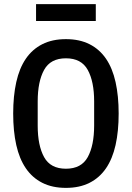

<svg xmlns="http://www.w3.org/2000/svg" viewBox="-20 -900 640 932"><path d="M300 12Q234 12 185.5 -12.5Q137 -37 105.5 -83Q74 -129 59 -196Q44 -263 44 -349Q44 -434 59 -501.5Q74 -569 105.5 -615Q137 -661 185.5 -685.5Q234 -710 300 -710Q366 -710 414.5 -685.5Q463 -661 494.5 -615Q526 -569 541 -501.5Q556 -434 556 -349Q556 -263 541 -196Q526 -129 494.5 -83Q463 -37 414.5 -12.5Q366 12 300 12ZM300 -81Q375 -81 406 -137.5Q437 -194 437 -291V-408Q437 -504 406 -560.5Q375 -617 300 -617Q225 -617 194 -560.5Q163 -504 163 -408V-290Q163 -194 194 -137.5Q225 -81 300 -81ZM155 -880H445V-798H155Z"/></svg>

Font: IBM Plex Mono Medium
Style: Regular
Weight: 500
Monospace: yes
Designer: Mike Abbink, Paul van der Laan, Pieter van Rosmalen
Foundry: Bold Monday
Version: Version 2.3